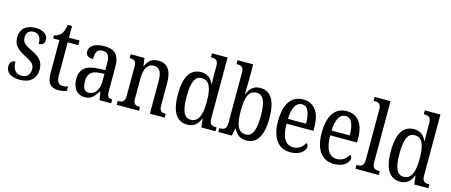

<svg xmlns="http://www.w3.org/2000/svg" viewBox="-47 -1356 4613 1962"><g transform="rotate(15 2259.5 -375.0)"><path d="M184 10C289 10 353 -47 353 -144C353 -228 312 -268 223 -311C148 -348 119 -368 119 -422C119 -469 144 -501 196 -501C248 -501 276 -464 276 -394C315 -394 337 -417 337 -452C337 -502 293 -545 204 -545C110 -545 46 -495 46 -405C46 -320 86 -284 180 -236C255 -197 278 -175 278 -126C278 -69 248 -35 187 -35C121 -35 93 -89 93 -159C66 -159 35 -143 35 -95C35 -25 92 10 184 10Z M591 10C628 10 661 2 678 -5V-51C659 -46 642 -43 619 -43C578 -43 558 -73 558 -143V-487H670V-536H558V-659H512C504 -605 493 -579 475 -557C457 -536 433 -525 404 -520V-487H470V-145C470 -30 508 10 591 10Z M870 10C942 10 968 -31 1005 -87H1011L1025 0H1148V-41H1145C1107 -41 1093 -57 1093 -113V-372C1093 -499 1039 -546 933 -546C840 -546 774 -513 774 -450C774 -408 801 -388 852 -388C852 -452 864 -497 927 -497C992 -497 1003 -447 1003 -373V-312L933 -309C802 -304 739 -256 739 -150C739 -41 796 10 870 10ZM896 -45C851 -45 831 -82 831 -144C831 -223 861 -265 953 -270L1004 -273V-191C1004 -106 962 -45 896 -45Z M1206 0H1442V-41H1437C1399 -41 1371 -49 1371 -108V-321C1371 -405 1395 -484 1472 -484C1536 -484 1558 -432 1558 -346V0H1714V-41H1710C1672 -41 1647 -50 1647 -113V-349C1647 -486 1595 -546 1505 -546C1445 -546 1403 -524 1372 -454H1368L1357 -536H1211V-495H1216C1253 -495 1282 -486 1282 -427V-113C1282 -50 1252 -41 1214 -41H1206Z M1956 10C2024 10 2063 -29 2089 -91H2092L2102 0H2252V-41H2244C2205 -41 2176 -52 2176 -111V-760H2011V-719H2018C2055 -719 2088 -710 2088 -650V-565C2088 -529 2088 -490 2091 -458H2086C2062 -510 2024 -546 1958 -546C1845 -546 1783 -460 1783 -267C1783 -75 1845 10 1956 10ZM1976 -48C1903 -48 1875 -120 1875 -266C1875 -410 1903 -488 1975 -488C2061 -488 2088 -410 2088 -267C2088 -129 2058 -48 1976 -48Z M2577 10C2686 10 2750 -76 2750 -269C2750 -461 2690 -546 2580 -546C2510 -546 2472 -506 2447 -444H2444C2445 -472 2447 -540 2447 -575V-760H2282V-719H2289C2327 -719 2358 -710 2358 -651V-113C2358 -50 2326 -41 2289 -41H2282V0H2423L2440 -78H2446C2470 -26 2511 10 2577 10ZM2559 -48C2473 -48 2447 -127 2447 -270C2447 -414 2474 -489 2558 -489C2630 -489 2659 -418 2659 -271C2659 -127 2630 -48 2559 -48Z M3044 10C3151 10 3200 -50 3200 -90C3200 -108 3190 -119 3180 -124C3159 -83 3120 -47 3061 -47C2979 -47 2934 -114 2933 -263H3217V-305C3217 -463 3148 -546 3035 -546C2912 -546 2842 -452 2842 -264C2842 -90 2915 10 3044 10ZM3126 -314H2934C2938 -430 2972 -495 3036 -495C3101 -495 3125 -422 3126 -314Z M3506 10C3613 10 3662 -50 3662 -90C3662 -108 3652 -119 3642 -124C3621 -83 3582 -47 3523 -47C3441 -47 3396 -114 3395 -263H3679V-305C3679 -463 3610 -546 3497 -546C3374 -546 3304 -452 3304 -264C3304 -90 3377 10 3506 10ZM3588 -314H3396C3400 -430 3434 -495 3498 -495C3563 -495 3587 -422 3588 -314Z M3732 0H3979V-41H3968C3928 -41 3900 -52 3900 -115V-760H3732V-719H3743C3777 -719 3811 -710 3811 -651V-115C3811 -52 3783 -41 3743 -41H3732Z M4208 10C4276 10 4315 -29 4341 -91H4344L4354 0H4504V-41H4496C4457 -41 4428 -52 4428 -111V-760H4263V-719H4270C4307 -719 4340 -710 4340 -650V-565C4340 -529 4340 -490 4343 -458H4338C4314 -510 4276 -546 4210 -546C4097 -546 4035 -460 4035 -267C4035 -75 4097 10 4208 10ZM4228 -48C4155 -48 4127 -120 4127 -266C4127 -410 4155 -488 4227 -488C4313 -488 4340 -410 4340 -267C4340 -129 4310 -48 4228 -48Z"/></g></svg>

Font: Noto Serif Lao Cond
Style: Regular
Weight: 400
Width: 3
Designer: Monotype Design Team
Foundry: Monotype Imaging Inc.
Version: Version 2.004